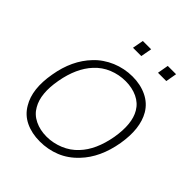

<svg xmlns="http://www.w3.org/2000/svg" viewBox="-212 -878 1021 1021"><g transform="rotate(45 299.0 -367.0)"><path d="M330 -750 318.5 -687.5H256L267.5 -750ZM517.5 -750 506.5 -687.5H444L455 -750ZM77 -75Q30 -153 53 -282.5Q74.5 -410 150 -488.5Q169.5 -509.5 194 -526.2Q218.5 -543 245.8 -554.5Q273 -566 302.8 -572Q332.5 -578 362.5 -578Q423 -578 470.2 -555.2Q517.5 -532.5 543.5 -488.5Q589 -410.5 567.5 -282.5Q545 -152.5 471 -75Q427.5 -28.5 373.2 -6.5Q319 15.5 257.5 15.5Q197 15.5 150 -7Q103 -29.5 77 -75ZM503 -461.5Q482 -497.5 442.8 -516Q403.5 -534.5 354 -534.5Q304.5 -534.5 259.2 -516Q214 -497.5 181 -461.5Q120.5 -396.5 100 -282.5Q79 -167.5 117.5 -102Q137.5 -66 176.8 -47Q216 -28 265.5 -28Q290 -28 314 -33Q338 -38 360.5 -47.2Q383 -56.5 403 -70.2Q423 -84 439.5 -102Q500 -165.5 521 -282.5Q540.5 -398 503 -461.5Z"/></g></svg>

Font: Russisch Sans ExtraLight
Style: Italic
Weight: 200
Width: 4
Italic angle: -10°
Designer: Michael Sharanda (font) & Cristiano Sobral (main changes)
Foundry: Michael Sharanda
Version: Version 2.00;September 8, 2020;FontCreator 13.0.0.2681 64-bi